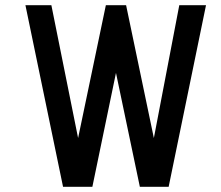

<svg xmlns="http://www.w3.org/2000/svg" viewBox="-20 -720 851 740"><path d="M630 0 774 -700H671L573 -188L466 -700H388L281 -188L178 -700H78L223 0H336L427 -439L519 0Z"/></svg>

Font: Advent Pro
Style: SemiBold
Weight: 600
Designer: Andreas Kalpakidis
Foundry: Andreas Kalpakidis
Version: Version 2.002 2008